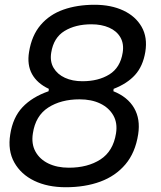

<svg xmlns="http://www.w3.org/2000/svg" viewBox="-20 -768 677 806"><path d="M256 18Q180 18 124 -9Q68 -36 40 -86Q12 -136 23 -204Q34 -275 74.5 -318Q115 -361 184 -385L185 -395Q136 -418 114.5 -457Q93 -496 102 -550Q113 -619 150.5 -663Q188 -707 246 -727.5Q304 -748 377 -748Q446 -748 497.5 -724Q549 -700 574.5 -655.5Q600 -611 590 -550Q580 -490 547 -453.5Q514 -417 457 -395L456 -385Q516 -361 543 -314.5Q570 -268 560 -204Q548 -127 506.5 -78Q465 -29 401 -5.5Q337 18 256 18ZM269 -64Q348 -64 401.5 -98.5Q455 -133 467 -208Q474 -252 455.5 -284Q437 -316 400.5 -333.5Q364 -351 314 -351Q236 -351 182.5 -316.5Q129 -282 118 -208Q111 -164 129 -131.5Q147 -99 183.5 -81.5Q220 -64 269 -64ZM326 -427Q393 -427 439 -455.5Q485 -484 495 -547Q501 -584 485.5 -611Q470 -638 438 -652Q406 -666 364 -666Q297 -666 251 -638Q205 -610 195 -547Q189 -510 205 -483Q221 -456 252.5 -441.5Q284 -427 326 -427Z"/></svg>

Font: Sora Variable Italic
Style: Regular
Weight: 400
Designer: Jonathan Barnbrook, Julián Moncada
Foundry: Barnbrook Fonts
Version: Version 2.000